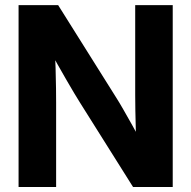

<svg xmlns="http://www.w3.org/2000/svg" viewBox="-20 -748 765 768"><path d="M54.3 0V-727.5H212.6L446.2 -355.4Q457.1 -338.4 473.5 -309.7Q490 -281 508.6 -247.8Q527.1 -214.7 543.5 -184.3L526.5 -145.6Q524.7 -178.9 523.4 -222.1Q522 -265.3 521.4 -305.2Q520.8 -345 520.8 -367.5V-727.5H670.9V0H512.2L300.2 -337.1Q280.6 -368 245.9 -428Q211.2 -488 171.2 -560.5L197.5 -577.6Q200.8 -523.9 202.3 -476.7Q203.7 -429.5 204.1 -393.7Q204.5 -357.9 204.5 -337.5V0Z"/></svg>

Font: Inter Khmer Looped
Style: Regular
Weight: 400
Designer: Rasmus Andersson, Sovichet Tep
Foundry: Anagata Design
Version: Version 1.000